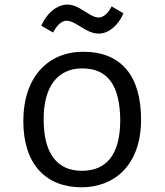

<svg xmlns="http://www.w3.org/2000/svg" viewBox="-20 -794 706 824"><path d="M80.1 -273.4C80.1 -90.3 176.3 9.8 330.1 9.8C470.2 9.8 585.4 -85 585.4 -280.3C585.4 -466.8 502 -571.8 336.9 -571.8C189 -571.8 80.1 -466.8 80.1 -273.4ZM167.5 -275.9C165 -420.4 226.6 -500.5 332.5 -500.5C447.8 -500.5 494.1 -420.4 496.1 -280.3C496.1 -127.4 435.1 -61 331.1 -61C223.6 -61 168.5 -137.7 167.5 -275.9ZM208 -654.3C224.1 -687 246.6 -705.1 264.6 -705.1C307.6 -705.1 349.1 -647.9 405.8 -649.9C447.3 -650.9 487.3 -684.6 509.8 -736.8L459 -766.6C442.9 -733.4 419.4 -717.3 401.4 -718.8C358.4 -722.2 317.9 -779.8 261.2 -773.9C219.2 -769.5 179.7 -735.4 157.2 -683.6Z"/></svg>

Font: Duru Sans
Style: Regular
Weight: 400
Designer: Onur Yazıcıgil
Foundry: Onur Yazıcıgil
Version: Version 1.002